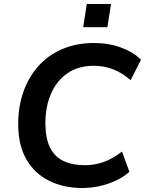

<svg xmlns="http://www.w3.org/2000/svg" viewBox="-20 -930 725 960"><path d="M392 10Q299 10 226.5 -25.5Q154 -61 112.5 -132Q71 -203 71 -310Q71 -396 96.5 -469.5Q122 -543 170.5 -598Q219 -653 290 -684Q361 -715 451 -715Q524 -715 586 -692Q648 -669 685 -631L633 -529Q593 -565 547 -583Q501 -601 448 -601Q371 -601 317 -563.5Q263 -526 235 -461Q207 -396 207 -314Q207 -240 229.5 -193.5Q252 -147 296.5 -125.5Q341 -104 406 -104Q453 -104 498 -120Q543 -136 590 -172L627 -71Q598 -45 559.5 -27Q521 -9 478 0.5Q435 10 392 10ZM396 -794 414 -910H535L517 -794Z"/></svg>

Font: Nunito Sans 12pt ExtraLight
Style: Italic
Weight: 200
Italic angle: -9°
Designer: Vernon Adams
Foundry: Vernon Adams
Version: Version 3.101;gftools[0.9.27]